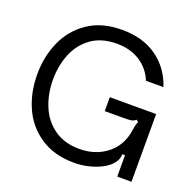

<svg xmlns="http://www.w3.org/2000/svg" viewBox="-135 -913 1077 1063"><g transform="rotate(20 403.5 -381.5)"><path d="M50 -381Q50 -486 89.5 -575Q129 -664 209.5 -718.5Q290 -773 409 -773Q533 -773 615.5 -713.5Q698 -654 731 -553H628Q602 -617 545 -654Q488 -691 407 -691Q318 -691 258.5 -648.5Q199 -606 170.5 -536Q142 -466 142 -384Q142 -298 172 -227Q202 -156 262.5 -114Q323 -72 409 -72Q489 -72 549.5 -109.5Q610 -147 636 -211Q644 -231 648 -250Q652 -269 654 -284Q656 -296 658.5 -306Q661 -316 666 -321L654 -333Q641 -322 628 -319.5Q615 -317 578 -317H471V-399H744V0H660V-126H644Q644 -99 627 -75.5Q610 -52 580 -34Q546 -14 501 -2Q456 10 410 10Q291 10 209.5 -44.5Q128 -99 89 -187.5Q50 -276 50 -381Z"/></g></svg>

Font: Open Sauce Sans
Style: Regular
Weight: 400
Designer: Alfredo Marco Pradil
Foundry: Creative Sauce Fz LLC
Version: Version 1.477